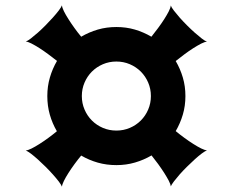

<svg xmlns="http://www.w3.org/2000/svg" viewBox="-20 -702 870 717"><path d="M76.2 -140.1Q84 -140.6 97.4 -147.2Q110.8 -153.8 127 -164.1Q143.1 -174.3 160.2 -186.8Q177.2 -199.2 192.4 -211.9Q175.3 -241.2 166 -273.9Q156.7 -306.6 156.7 -343.3Q156.7 -379.9 166.3 -412.6Q175.8 -445.3 192.9 -474.6Q177.2 -486.8 160.2 -499.5Q143.1 -512.2 127 -522.5Q110.8 -532.7 97.4 -539.6Q84 -546.4 76.2 -546.9Q83.5 -549.3 95.5 -558.6Q107.4 -567.9 121.6 -580.3Q135.7 -592.8 150.4 -607.7Q165 -622.6 177.7 -636.7Q190.4 -650.9 199.5 -662.8Q208.5 -674.8 211.4 -682.1Q211.9 -673.8 218.5 -660.4Q225.1 -647 235.4 -630.9Q245.6 -614.7 258.1 -597.4Q270.5 -580.1 283.2 -564.9Q312.5 -582 345.2 -591.6Q377.9 -601.1 414.6 -601.1Q451.2 -601.1 483.6 -591.6Q516.1 -582 545.4 -564.9Q557.6 -580.1 570.3 -597.2Q583 -614.3 593.3 -630.4Q603.5 -646.5 610.4 -659.9Q617.2 -673.3 617.7 -681.6Q620.1 -674.3 629.4 -662.4Q638.7 -650.4 651.1 -636.2Q663.6 -622.1 678.5 -607.2Q693.4 -592.3 707.5 -579.8Q721.7 -567.4 733.6 -558.1Q745.6 -548.8 752.9 -546.4Q744.6 -545.9 731.2 -539.1Q717.8 -532.2 701.7 -522Q685.5 -511.7 668.5 -499Q651.4 -486.3 636.2 -474.1Q653.3 -444.8 662.8 -412.4Q672.4 -379.9 672.4 -343.3Q672.4 -306.6 662.8 -274.2Q653.3 -241.7 636.2 -212.4Q651.4 -199.7 668.5 -187.3Q685.5 -174.8 701.7 -164.6Q717.8 -154.3 731.2 -147.7Q744.6 -141.1 752.9 -140.6Q745.6 -137.7 733.4 -128.7Q721.2 -119.6 707.3 -106.9Q693.4 -94.2 678.5 -79.6Q663.6 -64.9 651.1 -50.8Q638.7 -36.6 629.6 -24.7Q620.6 -12.7 617.7 -5.9Q617.2 -13.7 610.4 -26.9Q603.5 -40 593.3 -56.2Q583 -72.3 570.6 -89.4Q558.1 -106.4 545.9 -121.6Q516.6 -104.5 483.9 -95Q451.2 -85.4 414.6 -85.4Q377.9 -85.4 345.2 -94.7Q312.5 -104 283.2 -121.1Q270.5 -106 258.1 -88.9Q245.6 -71.8 235.4 -55.7Q225.1 -39.6 218.5 -26.1Q211.9 -12.7 211.4 -4.9Q208.5 -12.2 199.5 -24.2Q190.4 -36.1 177.7 -50.3Q165 -64.5 150.4 -79.1Q135.7 -93.8 121.6 -106.4Q107.4 -119.1 95.5 -128.2Q83.5 -137.2 76.2 -140.1ZM285.6 -343.3Q285.6 -316.4 295.7 -293Q305.7 -269.5 323.2 -252Q340.8 -234.4 364.3 -224.4Q387.7 -214.4 414.6 -214.4Q441.4 -214.4 464.8 -224.4Q488.3 -234.4 505.9 -252Q523.4 -269.5 533.4 -293Q543.5 -316.4 543.5 -343.3Q543.5 -370.1 533.4 -393.6Q523.4 -417 505.9 -434.6Q488.3 -452.1 464.8 -462.2Q441.4 -472.2 414.6 -472.2Q387.7 -472.2 364.3 -462.2Q340.8 -452.1 323.2 -434.6Q305.7 -417 295.7 -393.6Q285.6 -370.1 285.6 -343.3Z"/></svg>

Font: Arbutus
Style: Regular
Weight: 400
Designer: Karolina Lach
Foundry: Sorkin Type Co.
Version: Version 1.002